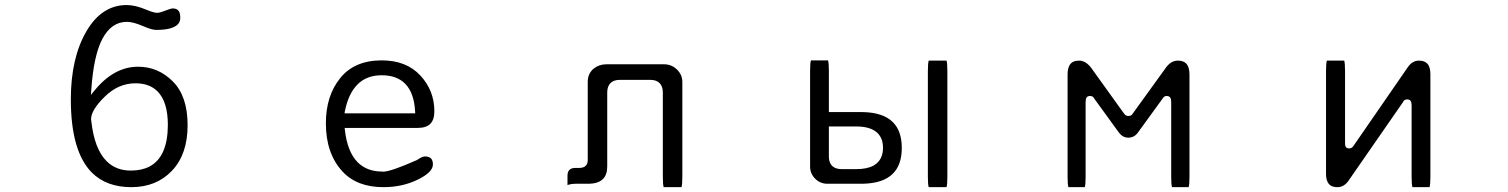

<svg xmlns="http://www.w3.org/2000/svg" viewBox="-20 -735 6040 769"><path d="M488.3 -647.5Q513.2 -647.5 551.8 -630.9Q587.4 -615.2 605.5 -615.2Q638.2 -615.2 659.7 -620.8Q681.2 -626.5 691.7 -637Q702.1 -647.5 702.1 -664.1Q702.1 -685.1 693.4 -693.8Q686 -701.2 671.9 -701.2Q664.6 -701.2 642.1 -692.4Q619.6 -683.6 609.4 -683.6Q596.2 -683.6 566.9 -695.8Q522 -714.8 487.3 -714.8Q387.7 -714.8 326.2 -609.9Q263.7 -502.9 263.7 -336.9Q263.7 -128.4 348.1 -43.5Q406.7 14.6 505.9 14.6Q606.4 14.6 668.9 -51.3Q731.4 -117.2 731.4 -233.4Q731.4 -349.6 672.4 -408.7Q613.3 -467.8 533.2 -467.8Q436 -467.8 357.9 -371.6L344.2 -355L345.7 -376.5Q355 -512.7 390.1 -579.6Q426.3 -647.5 488.3 -647.5ZM345.7 -250ZM344.7 -257.8Q344.7 -293.9 399.4 -347.7Q454.1 -401.4 522.5 -401.4Q578.6 -401.4 610.8 -369.1Q652.3 -327.6 652.3 -234.4Q651.9 -106.4 578.6 -67.9Q547.4 -51.8 503.9 -51.8Q444.3 -51.8 406.7 -89.8Q357.9 -138.7 345.7 -250L344.7 -257.3Z M1361.3 -289.6Q1375.5 -360.4 1412.1 -397Q1448.7 -433.6 1508.8 -433.6Q1568.8 -433.6 1602.5 -399.9Q1638.7 -363.3 1642.6 -288.6L1643.1 -281.2H1359.9ZM1360.4 -222.7H1653.3Q1687 -222.7 1703.4 -239Q1719.7 -255.4 1719.7 -289.1Q1719.7 -372.1 1663.6 -432.6Q1607.4 -493.2 1508.8 -493.2Q1399.9 -493.2 1342.5 -422.1Q1285.2 -351.1 1285.2 -241.2Q1285.2 -120.1 1351.6 -48.3Q1409.7 14.6 1515.6 14.6Q1592.3 14.6 1654.3 -16.1Q1713.9 -45.4 1713.9 -76.2Q1713.9 -92.8 1706.1 -100.6Q1698.2 -108.4 1681.6 -108.4Q1670.9 -108.4 1650.4 -94.2Q1544.9 -47.4 1514.6 -47.4Q1512.7 -47.4 1510.7 -47.9Q1449.7 -47.9 1412.6 -85Q1371.1 -127 1361.3 -214.8Z M2252.9 6.3Q2267.1 1 2286.1 1H2335Q2376 1 2395 -18.1Q2412.1 -35.2 2412.1 -68.4V-366.2Q2412.6 -389.6 2425 -402.1Q2437.5 -414.6 2460 -415H2586.9Q2609.4 -414.6 2621.6 -402.3Q2634.3 -389.6 2634.8 -366.2V-27.3Q2634.8 4.9 2638.2 14.6H2709.5Q2712.9 4.9 2712.9 -27.3V-407.2Q2712.9 -435.5 2691.4 -456.5Q2669.9 -477.5 2639.6 -477.5H2408.2Q2379.4 -477.5 2356.9 -459.5Q2334 -439.5 2334 -407.2V-92.8Q2334 -79.1 2325.9 -71Q2317.9 -63 2302.2 -62.5H2301.8H2285.2Q2268.6 -62.5 2260.7 -54.7Q2252.9 -46.9 2252.9 -30.8Z M3299.8 -228.5H3409.2Q3468.3 -228.5 3495.1 -201.7Q3516.6 -180.2 3516.6 -143.1Q3516.6 -93.8 3479.5 -72.3Q3453.6 -57.6 3409.2 -57.6H3350.6Q3319.3 -58.1 3307.1 -78.1Q3300.3 -89.4 3299.8 -106.4ZM3228 -493.2Q3224.6 -483.4 3224.6 -451.2V-67.4Q3224.6 -39.6 3244.9 -19.3Q3265.1 1 3293.9 1H3434.6Q3517.6 -0.5 3556.2 -39.6Q3591.8 -74.7 3591.8 -142.6Q3591.8 -210.4 3556.2 -245.6Q3517.6 -284.7 3434.6 -286.1H3299.8V-451.2Q3299.8 -483.4 3296.4 -493.2ZM3699.7 -492.2Q3696.3 -481.9 3696.3 -449.2V-27.3Q3696.3 4.9 3699.7 14.6H3771Q3774.4 4.9 3774.4 -27.3V-449.2Q3773.9 -474.1 3773.4 -479.5Q3772.5 -488.3 3771 -492.2Z M4740.7 14.6Q4744.1 4.9 4744.1 -26.4V-436.5Q4744.1 -467.3 4730.5 -481Q4719.2 -492.2 4697.8 -492.2Q4668.5 -492.2 4647.5 -460.9Q4516.1 -278.8 4515.1 -277.6Q4514.2 -276.4 4513.7 -275.9Q4512.2 -274.4 4511.7 -273.9Q4507.3 -270.5 4500.2 -270.5Q4493.2 -270.5 4489.3 -272.9Q4485.4 -275.4 4480.5 -282.2L4352.1 -460.9Q4329.6 -492.2 4301.8 -492.2Q4275.4 -492.2 4264.6 -475.1Q4255.9 -461.4 4255.9 -436.5V-26.4Q4255.9 4.9 4259.3 14.6H4324.7Q4328.1 4.9 4328.1 -26.4V-326.2Q4328.1 -338.9 4332 -344.2L4333.5 -346.2Q4337.9 -350.6 4344.7 -350.6Q4353.5 -350.6 4358.4 -346.2Q4360.8 -343.3 4364.3 -337.9L4461.4 -204.1L4468.3 -196.3Q4481 -183.6 4499.5 -183.6Q4522.9 -183.6 4537.6 -204.1L4634.8 -337.9Q4639.6 -345.7 4643.6 -348.1Q4647.5 -350.6 4652.3 -350.6Q4662.6 -350.6 4667 -344.2Q4670.9 -338.9 4670.9 -326.2V-26.4Q4670.9 4.9 4674.3 14.6Z M5294.4 -492.2Q5291 -482.4 5291 -450.2V-39.1Q5291 -1.5 5312.5 9.8Q5322.3 14.6 5336.9 14.6Q5364.3 14.6 5382.8 -13.7L5597.7 -323.7Q5601.1 -329.6 5602.5 -331.5Q5605 -333.5 5606.9 -335Q5610.4 -336.9 5617.2 -336.9Q5624 -336.9 5628.4 -332.5L5629.9 -330.6Q5633.8 -325.2 5633.8 -312.5V-27.3Q5633.8 4.9 5637.2 14.6H5705.6Q5709 4.9 5709 -27.3V-438.5Q5709 -467.8 5695.8 -481Q5684.6 -492.2 5663.1 -492.2Q5635.7 -492.2 5617.2 -463.9L5402.8 -153.3Q5397.5 -145 5393.6 -143.1Q5389.6 -140.6 5382.8 -140.6Q5370.1 -140.6 5367.7 -153.3Q5367.2 -157.7 5367.2 -164.1V-450.2Q5367.2 -482.4 5363.8 -492.2Z"/></svg>

Font: YuPearl-Light
Style: Light
Weight: 300
Designer: Max Yao
Foundry: Max-Everyday
Version: Version 1.011; ttfautohint (v1.8.3)